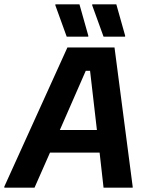

<svg xmlns="http://www.w3.org/2000/svg" viewBox="-55 -870 683 890"><path d="M-35 0V-5L257.5 -650H475.8L560 -5V0H425L406.7 -162.5H176.7L105 0ZM342.5 -541.7 222.5 -267.5H394.2L362.5 -541.7ZM425 -700 372.5 -845V-850H484.2L525 -705V-700ZM254.2 -700 201.7 -845V-850H313.3L354.2 -705V-700Z"/></svg>

Font: Familjen Grotesk GF
Style: Bold Italic
Weight: 700
Designer: Anders Wikstroem, Jonas Baeckman, Matilda Gysing, Kristian Moeller
Foundry: Familjen STHML AB
Version: Version 2.000; Beta; Release 4; Build 6